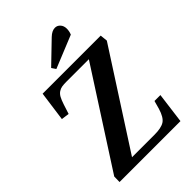

<svg xmlns="http://www.w3.org/2000/svg" viewBox="-270 -1060 1173 1173"><g transform="rotate(-45 316.5 -473.0)"><path d="M244.1 -788.1 380.9 -919.9Q408.2 -945.8 434.1 -945.8Q454.1 -945.8 468 -930.2Q481.9 -914.6 481.9 -890.1Q481.9 -868.2 473.1 -847.2L262.2 -761.2ZM598.1 -713.9 603 -666 208 -53.2H401.9Q460.4 -53.2 488.3 -71Q516.1 -88.9 533.2 -146L547.9 -199.2H599.1L573.2 0H46.9L47.9 -46.9L444.8 -663.1H254.9Q228 -663.1 212.6 -660.6Q197.3 -658.2 183.3 -648.9Q169.4 -639.6 160.2 -622.8Q150.9 -606 141.1 -576.2L121.1 -514.2L69.8 -521L96.2 -713.9Z"/></g></svg>

Font: Literata SemiBold
Style: Italic
Weight: 650
Italic angle: -2.39999°
Designer: Latin by Veronika Burian and Jose Scaglione. Greek by Irene Vlachou. Cyrillic by Vera Evstafieva
Foundry: TypeTogether
Version: Version 3.021